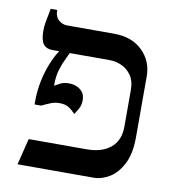

<svg xmlns="http://www.w3.org/2000/svg" viewBox="-75 -715 720 782"><g transform="rotate(10 285.0 -323.5)"><path d="M49 0 76 -109H316Q378 -109 414.5 -139Q451 -169 451 -227V-376Q451 -416 434.5 -439Q418 -462 394 -472.5Q370 -483 345 -483H107Q83 -483 70.5 -499Q58 -515 58 -555Q58 -572 61 -588.5Q64 -605 72 -647H99V-645Q99 -619 114.5 -605.5Q130 -592 150 -592H344Q418 -592 461.5 -549.5Q505 -507 505 -444V-192Q505 -125 483.5 -82.5Q462 -40 429.5 -20Q397 0 363 0ZM241 -242Q227 -257 212.5 -266Q198 -275 175 -275Q156 -275 140.5 -269Q125 -263 102 -252H75V-265Q75 -308 83.5 -349Q92 -390 106 -424.5Q120 -459 135 -481V-499H186V-496Q179 -480 168 -458Q157 -436 148.5 -408.5Q140 -381 140 -347V-341Q150 -347 164 -354Q178 -361 199 -361Q215 -361 230 -355Q245 -349 255 -336.5Q265 -324 265 -303Q265 -281 255.5 -265.5Q246 -250 241 -242Z"/></g></svg>

Font: Noto Serif Hebrew
Style: Regular
Weight: 400
Designer: Monotype Design Team
Foundry: Monotype Imaging Inc.
Version: Version 2.003